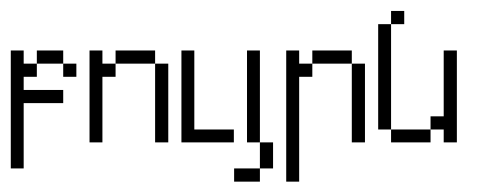

<svg xmlns="http://www.w3.org/2000/svg" viewBox="-20 -264 892 356"><path d="M97.2 -121.6V-146H121.6V-121.6ZM0 48.3V-170.4H23.9V-146H48.3V-121.6H23.9V-97.2H97.2V-72.8H23.9V48.3ZM48.3 -146V-170.4H97.2V-146Z M267.6 0V-146H292V0ZM146 0V-170.4H169.9V-146H194.3V-121.6H169.9V0ZM194.3 -146V-170.4H267.6V-146Z M316.4 0V-170.4H340.3V-23.9H413.6V0Z M414.1 72.8V48.3H461.9V72.8ZM461.9 48.3V0H486.3V48.3ZM438 0V-170.4H461.9V0Z M632.3 0V-146H656.7V0ZM510.7 72.8V-170.4H534.7V-146H559.1V-121.6H534.7V72.8ZM559.1 -146V-170.4H632.3V-146Z M705.1 0V-23.9H778.3V0ZM802.7 0V-23.9H778.3V-48.3H802.7V-170.4H827.1V0ZM681.2 -23.9V-219.2H705.1V-23.9ZM705.1 -219.2V-243.7H729.5V-219.2Z"/></svg>

Font: FS Mondwest Regular
Style: Regular
Weight: 400
Designer: NZWStudios2024
Foundry: https://fontstruct.com
Version: Version 1.0